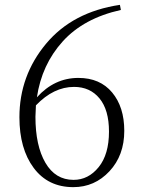

<svg xmlns="http://www.w3.org/2000/svg" viewBox="-20 -757 584 791"><path d="M282 14Q178 14 119 -65Q60 -144 60 -274Q60 -445 169.5 -576.5Q279 -708 474 -737L478 -716Q325 -682 238.5 -586.5Q152 -491 132 -356Q204 -436 303 -436Q392 -436 442 -376Q492 -316 492 -218Q492 -117 431 -51.5Q370 14 282 14ZM128 -323 126 -276Q126 -157 167 -86.5Q208 -16 283 -16Q344 -16 386.5 -68.5Q429 -121 429 -215Q429 -304 390 -351.5Q351 -399 285 -399Q201 -399 128 -323Z"/></svg>

Font: Minh Nguyen ExtraLight
Style: Regular
Weight: 250
Designer: Ryoko NISHIZUKA 西塚涼子 (kana & ideographs); Frank Grießhammer (Latin, Greek & Cyrillic); Wenlong ZHANG 张文龙 (bopomofo); San
Foundry: Adobe
Version: Version 1.100;July 7, 2023;FontCreator 14.0.0.2814 64-bit